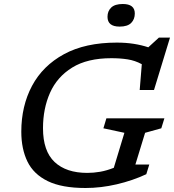

<svg xmlns="http://www.w3.org/2000/svg" viewBox="-20 -930 870 960"><path d="M416.5 -65.5Q448 -65.5 480.8 -71.2Q513.5 -77 549 -91L602 -266L497 -288.5L512 -338.5H802L786.5 -288.5L705.5 -266L657 -107.5H726.5L711.5 -59Q643 -27 563.8 -8.5Q484.5 10 407.5 10Q289 10 218.5 -24.5Q148 -59 117.2 -122.2Q86.5 -185.5 86.5 -271.5Q86.5 -400 140.2 -500.8Q194 -601.5 300.2 -659.2Q406.5 -717 564 -717Q609.5 -717 649 -710.8Q688.5 -704.5 721.5 -693.5L774.5 -742H830L750 -480H678.5L689 -609Q655 -627.5 618 -633.2Q581 -639 537 -639Q416.5 -639 341 -592.2Q265.5 -545.5 230.2 -466.2Q195 -387 195 -289Q195 -174.5 253 -120Q311 -65.5 416.5 -65.5ZM578 -797Q517.5 -797 517.5 -846Q517.5 -874.5 536 -892.2Q554.5 -910 594 -910Q654 -910 654 -862.5Q654 -833.5 635.8 -815.2Q617.5 -797 578 -797Z"/></svg>

Font: Newsreader 6pt
Style: Italic
Weight: 400
Italic angle: -17°
Designer: Hugues Gentile
Foundry: Production Type
Version: Version 1.003; ttfautohint (v1.8.3)